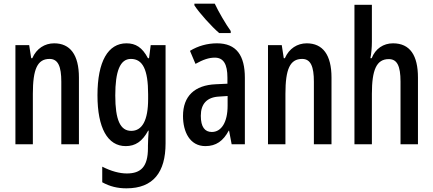

<svg xmlns="http://www.w3.org/2000/svg" viewBox="-20 -786 2358 1046"><path d="M275 -550C224 -550 179 -522 156 -469H150L139 -540H64V0H159V-275C159 -410 184 -465 250 -465C297 -465 314 -423 314 -341V0H410V-363C410 -488 362 -550 275 -550Z M669 -550C569 -550 511 -452 511 -267C511 -89 566 10 665 10C717 10 755 -15 787 -74H790C788 -45 786 -16 786 8V21C786 123 747 159 671 159C632 159 586 147 537 122V207C579 230 620 240 669 240C816 240 882 151 882 -5V-540H801L792 -469H786C755 -528 719 -550 669 -550ZM693 -465C757 -465 787 -408 787 -272V-247C787 -129 754 -73 695 -73C635 -73 608 -133 608 -266C608 -398 634 -465 693 -465Z M1150 -766H1039V-757C1065 -716 1135 -639 1174 -606H1237V-617C1211 -653 1171 -721 1150 -766ZM1162 -550C1110 -550 1059 -536 1015 -509L1045 -438C1086 -461 1118 -472 1150 -472C1198 -472 1219 -436 1219 -363V-330L1155 -327C1041 -322 977 -263 977 -154C977 -68 1014 10 1099 10C1157 10 1196 -18 1226 -74H1228L1242 0H1314V-362C1314 -484 1268 -550 1162 -550ZM1175 -260 1220 -263V-210C1220 -120 1186 -67 1134 -67C1096 -67 1074 -94 1074 -155C1074 -220 1107 -257 1175 -260Z M1651 -550C1600 -550 1555 -522 1532 -469H1526L1515 -540H1440V0H1535V-275C1535 -410 1560 -465 1626 -465C1673 -465 1690 -423 1690 -341V0H1786V-363C1786 -488 1738 -550 1651 -550Z M2006 -558V-760H1911V0H2006V-275C2006 -405 2031 -464 2098 -464C2143 -464 2162 -428 2162 -341V0H2257V-363C2257 -484 2214 -550 2121 -550C2069 -550 2025 -521 2005 -469H1998C2003 -494 2006 -528 2006 -558Z"/></svg>

Font: Noto Sans Malayalam ExtraCondensed Medium
Style: Regular
Weight: 500
Width: 2
Designer: Jelle Bosma - Monotype Design Team
Foundry: Monotype Imaging Inc.
Version: Version 2.104